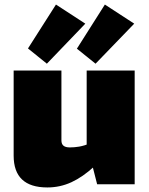

<svg xmlns="http://www.w3.org/2000/svg" viewBox="-20 -810 655 844"><path d="M250 -500V-193Q250 -177 259 -169.5Q268 -162 287 -162Q307 -162 328 -165.5Q349 -169 383 -182L395 -79Q344 -32 294 -9Q244 14 188 14Q40 14 40 -126V-500ZM572 -500V0H407L381 -102L361 -114V-500ZM226 -790 355 -706 186 -530 103 -597ZM441 -790 570 -706 400 -530 318 -596Z"/></svg>

Font: Exo 2 Black
Style: Regular
Weight: 900
Designer: Natanael Gama
Foundry: Natanael Gama
Version: Version 2.010